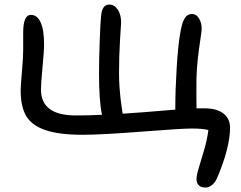

<svg xmlns="http://www.w3.org/2000/svg" viewBox="-20 -696 1069 853"><path d="M893.1 137.2Q873 137.2 863 127Q853 116.7 853 100.1Q853 82.5 863.3 49.3Q873.5 16.1 887 -30Q900.4 -76.2 905.8 -118.2Q881.8 -125 831.1 -125Q787.1 -125 608.4 -111.1Q429.7 -97.2 348.1 -97.2Q241.2 -97.2 180.7 -118.4Q120.1 -139.6 95.9 -181.4Q71.8 -223.1 71.8 -294.9Q71.8 -312.5 77.4 -377.2Q83 -441.9 83 -473.1V-550.8Q83 -629.9 117.2 -629.9Q145.5 -629.9 160.6 -596.4Q175.8 -563 175.8 -500Q175.8 -467.8 168.9 -397.5Q162.1 -327.1 162.1 -297.9Q162.1 -183.1 316.9 -183.1Q374.5 -183.1 433.1 -186Q419.9 -248.5 419.9 -370.1Q419.9 -431.2 423.1 -517.3Q426.3 -603.5 429.2 -626Q433.6 -675.8 465.8 -675.8Q488.3 -675.8 503.2 -653.3Q518.1 -630.9 518.1 -596.2Q518.1 -594.7 513.4 -521.5Q508.8 -448.2 508.8 -371.1Q508.8 -339.4 511 -307.6Q513.2 -275.9 515.4 -258.5Q517.6 -241.2 521 -217.8Q524.4 -194.3 524.9 -190.9Q598.6 -195.3 758.8 -209V-212.9Q758.8 -295.9 764.9 -394.3Q771 -492.7 779.8 -543Q787.1 -591.8 799.3 -612.8Q811.5 -633.8 833 -633.8Q852.5 -633.8 864.3 -614Q876 -594.2 876 -568.8Q876 -561 872.6 -537.8Q869.1 -514.6 864 -477.3Q858.9 -439.9 856 -404.8Q853.5 -375 852.8 -344.2Q852.1 -313.5 852.5 -272.2Q853 -231 853 -229V-214.8H887.2Q942.9 -214.8 972.4 -191.9Q1002 -168.9 1002 -128.9Q1002 -41 945.8 91.8Q937.5 112.8 923.1 125Q908.7 137.2 893.1 137.2Z"/></svg>

Font: Shantell Sans Irregular Bouncy
Style: Regular
Weight: 400
Designer: Stephen Nixon, Anya Danilova, Shantell Martin
Foundry: Arrow Type
Version: Version 1.006;[9816181b4]